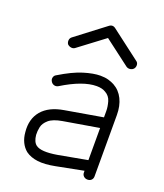

<svg xmlns="http://www.w3.org/2000/svg" viewBox="-123 -718 694 814"><g transform="rotate(20 224.0 -310.5)"><path d="M367 14Q357 14 350 7.5Q343 1 343 -9V-17L220 7Q174 16 142 12Q110 8 88 -8Q72 -21 62.5 -40.5Q53 -60 51 -85Q45 -143 76.5 -180.5Q108 -218 174 -229L343 -258V-286Q343 -306 336.5 -328.5Q330 -351 310 -362Q294 -372 269 -372Q207 -372 116 -316Q107 -311 98 -313.5Q89 -316 84 -324Q78 -333 80.5 -342.5Q83 -352 91 -356Q150 -392 194 -405.5Q238 -419 269 -419Q290 -419 305.5 -414.5Q321 -410 332 -404Q361 -388 376 -357.5Q391 -327 391 -286V-9Q391 1 384.5 7.5Q378 14 367 14ZM212 -41 343 -65V-210L183 -183Q142 -176 123.5 -160Q105 -144 101 -125.5Q97 -107 98 -90Q101 -59 117 -47Q141 -29 212 -41ZM127 -492Q120 -487 110.5 -488.5Q101 -490 94 -497Q89 -505 90 -514.5Q91 -524 99 -530L229 -629Q244 -641 259 -629L389 -530Q397 -525 398 -515Q399 -505 393 -497Q387 -490 377.5 -488.5Q368 -487 360 -492L244 -580Z"/></g></svg>

Font: Zen Kurenaido
Style: Regular
Weight: 400
Designer: Yoshimichi Ohira
Foundry: Positype
Version: Version 1.001